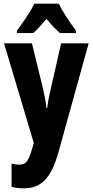

<svg xmlns="http://www.w3.org/2000/svg" viewBox="-20 -786 506 1046"><path d="M300 -766H167C150 -729 101 -656 72 -619V-606H161C180 -622 205 -649 233 -683C261 -650 285 -624 307 -606H394V-619C356 -670 322 -722 300 -766ZM2 -550 164 -7 158 15C134 95 123 111 83 111C70 111 56 109 43 105V232C64 237 85 240 109 240C203 240 258 187 298 45L463 -550H313L255 -295C245 -253 240 -222 237 -197H233C231 -224 224 -261 216 -296L154 -550Z"/></svg>

Font: Noto Sans Devanagari ExtraCondensed ExtraBold
Style: Regular
Weight: 800
Width: 2
Designer: Jelle Bosma - Monotype Design Team
Foundry: Monotype Imaging Inc.
Version: Version 2.004